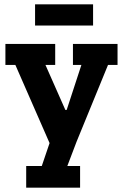

<svg xmlns="http://www.w3.org/2000/svg" viewBox="-20 -654 569 887"><path d="M410 -536H142V-634H410ZM523 -354H479L334 0L291 113H350V213H101V113H173L209 7L51 -354H5V-451H235V-354H190L282 -146H288L356 -354H317V-451H523Z"/></svg>

Font: Zilla Slab Bold
Style: Bold
Weight: 700
Designer: Typotheque.com
Foundry: Typotheque type foundry
Version: Version 1.1; 2017; ttfautohint (v1.6)